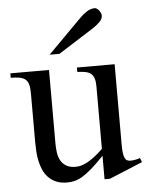

<svg xmlns="http://www.w3.org/2000/svg" viewBox="-51 -723 603 780"><g transform="rotate(-5 250.5 -333.0)"><path d="M365.7 14.6H343.8V-81.1Q315.4 -51.3 294.2 -32.7Q272.9 -14.2 255.6 -3.7Q238.3 6.8 223.1 10.7Q208 14.6 191.9 14.6Q166 14.6 147.2 6.6Q128.4 -1.5 115.5 -14.9Q102.5 -28.3 94.7 -45.9Q86.9 -63.5 82.8 -82.8Q78.6 -102.1 77.4 -122.1Q76.2 -142.1 76.2 -159.7V-359.9Q76.2 -381.8 72.3 -395.5Q68.4 -409.2 59.3 -416.5Q50.3 -423.8 35.6 -426.5Q21 -429.2 0 -429.2V-447.3H157.7V-147.9Q157.7 -128.9 160.2 -110.6Q162.6 -92.3 170.7 -77.9Q178.7 -63.5 193.4 -54.7Q208 -45.9 231.9 -45.9Q241.7 -45.9 253.2 -48.8Q264.6 -51.8 278.6 -59.1Q292.5 -66.4 308.6 -78.6Q324.7 -90.8 343.8 -109.4V-363.8Q343.8 -384.3 339.6 -396.7Q335.4 -409.2 326.7 -416.3Q317.9 -423.3 304.2 -426Q290.5 -428.7 271.5 -429.2V-447.3H425.3V-118.7Q425.3 -98.6 427 -85.7Q428.7 -72.8 432.4 -64.9Q436 -57.1 441.9 -54.2Q447.8 -51.3 455.6 -51.3Q462.4 -51.3 473.1 -53Q483.9 -54.7 494.6 -58.6L501.5 -41.5ZM390.6 -649.4Q390.6 -635.3 378.2 -623Q365.7 -610.8 350.1 -600.6L205.6 -508.8H165.5L304.2 -648.4Q316.9 -661.6 332.8 -671.4Q348.6 -681.2 364.7 -681.2Q368.7 -681.2 373 -678.2Q377.4 -675.3 381.3 -670.4Q385.3 -665.5 387.9 -659.9Q390.6 -654.3 390.6 -649.4Z"/></g></svg>

Font: Doulos SIL Eur
Style: Regular
Weight: 400
Designer: Walt Agee, Victor Gaultney, Peter Martin, Debbi Hosken, Becca Hirsbrunner
Foundry: SIL International
Version: Version 5.000